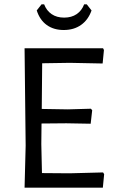

<svg xmlns="http://www.w3.org/2000/svg" viewBox="-20 -863 522 883"><path d="M459 -62 453 0H93L98 -193L93 -641H454L458 -633L452 -571L301 -574L174 -572L172 -362L292 -360L398 -363L404 -356L397 -294L285 -296L171 -295L170 -200L173 -67L300 -66L454 -70ZM401 -815Q386 -772 353 -748.5Q320 -725 273 -725Q227 -725 195 -748Q163 -771 149 -815L171 -843H183Q194 -814 217.5 -798Q241 -782 275 -782Q309 -782 332.5 -798Q356 -814 367 -843H379Z"/></svg>

Font: Alegreya Sans
Style: Regular
Weight: 400
Designer: Juan Pablo del Peral
Foundry: Huerta Tipografica
Version: Version 2.008; ttfautohint (v1.6)